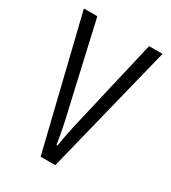

<svg xmlns="http://www.w3.org/2000/svg" viewBox="-138 -607 608 681"><g transform="rotate(30 166.0 -266.0)"><path d="M135 0 5 -532H60L139 -185Q146 -156 152 -126Q158 -96 163 -64H167Q174 -112 189 -175L272 -532H327L195 0Z"/></g></svg>

Font: Noto Sans Ethiopic ExtraCondensed Light
Style: Regular
Weight: 300
Width: 2
Designer: Monotype Design Team
Foundry: Monotype Imaging Inc.
Version: Version 2.102; ttfautohint (v1.8.4.7-5d5b)